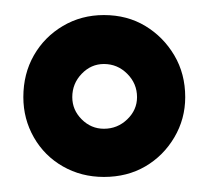

<svg xmlns="http://www.w3.org/2000/svg" viewBox="-20 -698 278 255"><path d="M118 -463Q88 -463 63.5 -477Q39 -491 25 -515.5Q11 -540 11 -569Q11 -600 25 -624.5Q39 -649 63.5 -663.5Q88 -678 118 -678Q149 -678 173 -663.5Q197 -649 211.5 -624.5Q226 -600 226 -569Q226 -540 211.5 -515.5Q197 -491 173 -477Q149 -463 118 -463ZM118 -527Q136 -527 149 -539.5Q162 -552 162 -569Q162 -587 149 -600Q136 -613 118 -613Q101 -613 88.5 -600Q76 -587 76 -569Q76 -552 88.5 -539.5Q101 -527 118 -527Z"/></svg>

Font: Faustina Light SemiBold
Style: Regular
Weight: 600
Version: Version 1.200